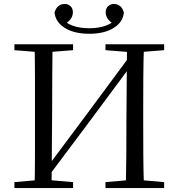

<svg xmlns="http://www.w3.org/2000/svg" viewBox="-20 -952 903 972"><path d="M432 -781Q356 -781 308.5 -810.5Q261 -840 256 -889Q263 -911 276 -921.5Q289 -932 308 -932Q325 -932 337 -920.5Q349 -909 349 -890Q349 -870 336 -853.5Q323 -837 300 -827L290 -861Q314 -834 349.5 -821.5Q385 -809 432 -809Q478 -809 514 -821.5Q550 -834 573 -861L564 -827Q541 -837 528 -853.5Q515 -870 515 -890Q515 -909 527 -920.5Q539 -932 556 -932Q574 -932 587.5 -921.5Q601 -911 607 -889Q603 -840 555.5 -810.5Q508 -781 432 -781ZM155 0Q157 -84 157 -168Q157 -252 157 -337V-391Q157 -476 157 -560.5Q157 -645 155 -728H246Q245 -645 244.5 -560.5Q244 -476 244 -391L241 0ZM617 0Q619 -84 619.5 -169Q620 -254 620 -343L623 -728H709Q706 -645 705.5 -560.5Q705 -476 705 -391V-337Q705 -252 705.5 -168Q706 -84 709 0ZM53 0V-30L190 -42H210L350 -30V0ZM53 -698V-728H350V-698L210 -687H190ZM514 0V-30L652 -42H673L811 -30V0ZM514 -698V-728H811V-698L673 -687H652ZM213 -43 197 -92H209L429 -387L649 -684L667 -636H655L431 -334Z"/></svg>

Font: Noto Serif TC
Style: Regular
Weight: 400
Designer: Ryoko NISHIZUKA  (kana & ideographs); Frank Grießhammer (Latin, Greek & Cyrillic); Wenlong ZHANG  (bopomofo); Sandoll Co
Foundry: Adobe
Version: Version 2.003-H1;hotconv 1.1.1;makeotfexe 2.6.0